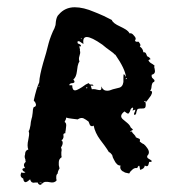

<svg xmlns="http://www.w3.org/2000/svg" viewBox="-20 -518 496 529"><path d="M39 -43Q47 -40 50 -44Q44 -45 42 -50Q41 -52 43 -53.5Q45 -55 49 -55Q42 -65 51 -72Q50 -74 50 -77Q50 -80 49 -81Q47 -87 49 -92Q49 -104 58 -106Q54 -116 58 -133L60 -145Q61 -151 59 -157Q62 -160 64 -173L65 -182L67 -191Q69 -197 69 -200L70 -207Q70 -217 73 -223Q80 -224 79 -231L77 -236L73 -241Q80 -274 88 -291Q89 -310 99 -345L107 -372L114 -399L117 -409L121 -420Q126 -433 130 -440L133 -449L134 -459Q136 -473 142 -478Q159 -498 186 -498Q210 -498 240 -485L250 -481Q260 -477 266 -474L278 -468L288 -463Q291 -454 311 -445L319 -441L326 -437Q334 -432 337 -426Q343 -428 349 -420Q357 -412 352 -407Q353 -403 356 -403H362L364 -400L366 -397Q368 -392 365 -390Q374 -384 375 -374Q381 -375 383 -369L385 -364L388 -361V-362L392 -359L395 -355L392 -354L389 -352Q391 -347 396 -344L401 -341L406 -337Q404 -334 406 -329L407 -322Q407 -314 398 -312Q397 -308 399 -304L401 -302L403 -300Q408 -296 404 -292Q400 -292 398 -283L397 -275Q396 -270 393 -268Q403 -268 396 -255Q394 -252 388 -244L384 -239L381 -236Q383 -222 378 -220Q377 -219 370 -219H366L360 -218Q358 -217 356 -210L355 -205Q354 -204 352 -201Q348 -202 350 -207L352 -211L353 -216Q345 -213 345 -214L346 -216L347 -218Q347 -220 345 -222Q342 -220 340 -217L338 -211Q335 -205 333 -205Q330 -205 323 -211Q307 -199 319 -189L325 -184L331 -179Q338 -173 340 -167Q347 -161 346 -160L344 -159L342 -158L339 -156Q340 -154 341 -155L343 -156L344 -155Q344 -153 346 -151L349 -148Q354 -143 354 -140L358 -138L363 -136Q367 -135 365 -128Q367 -126 371 -123.5Q375 -121 376 -121Q381 -117 385 -111Q395 -98 386 -89Q384 -84 389 -81L394 -78L398 -75Q398 -72 396 -72H391Q389 -63 388 -62Q385 -58 379 -62Q378 -53 366 -50L365 -56L364 -61Q362 -62 360 -59L359 -57Q359 -55 357 -55Q350 -56 344 -50L339 -45L336 -40L327 -42Q325 -42 322 -44Q319 -46 318 -46Q309 -52 312 -62Q302 -61 294 -78L291 -84L289 -91Q284 -98 280 -99Q276 -106 268 -117L256 -133Q242 -152 238 -172Q233 -168 228 -173Q226 -177 224 -183L217 -188L210 -192Q203 -195 194 -189L186 -190L178 -191Q169 -192 162 -194Q163 -191 158 -182Q164 -179 162 -168L161 -159Q160 -156 160 -151Q153 -151 155 -143V-140L154 -137Q153 -133 149 -132Q157 -126 148 -111Q151 -107 149 -99V-93Q149 -88 150 -85Q142 -80 142 -71V-63L144 -54Q139 -46 139 -40Q135 -37 135 -31V-26L136 -21Q130 -13 117 -16L111 -17H106Q101 -17 96 -12Q93 -8 89 -9Q85 -11 84 -15H76Q72 -14 70 -15Q65 -16 63 -24Q57 -18 51 -16Q45 -16 44 -26Q33 -31 39 -43ZM181 -289H178L175 -288Q171 -287 171 -283H179Q179 -269 187 -269Q192 -269 206 -278L216 -285Q218 -286 221 -287.5Q224 -289 225 -289Q226 -285 231 -285H235L238 -282H230Q232 -276 233 -272Q237 -273 243 -272L247 -271L252 -270Q256 -269 258 -271Q260 -273 259 -280Q264 -268 275 -268Q282 -268 291 -272L299 -274L307 -276Q318 -278 320 -292V-304Q320 -311 321 -314L324 -311L325 -309L327 -306Q325 -328 298 -367L296 -368Q294 -370 292 -372L288 -375L284 -378Q281 -380 273 -386Q265 -392 262 -395Q232 -416 219 -416Q207 -416 210 -397L208 -398L205 -400L199 -404Q195 -405 194 -404Q193 -403 194 -399L197 -397L200 -396Q204 -393 203 -390Q200 -391 199 -390.5Q198 -390 199 -388L200 -383Q201 -380 200 -379Q201 -377 201 -372L199 -364Q196 -355 199 -349Q196 -345 194 -336L193 -329L192 -322Q190 -305 182 -299Q189 -291 181 -289ZM93 -14 96 -12Q95 -16 88 -15Q90 -14 93 -14ZM220 -277H217V-275H220L221 -276ZM330 -301 329 -302 327 -303V-302L326 -300Q330 -300 330 -301ZM88 -282 87 -281 86 -279Q90 -279 88 -282ZM381 -236V-240Q378 -240 377 -239Q378 -238 379 -237Q380 -236 381 -236ZM202 -413 204 -411 205 -410Q205 -412 206 -412Q203 -412 202 -413ZM203 -389Z"/></svg>

Font: Kom-post
Style: Regular
Weight: 400
Designer: @guaschetti
Foundry: guaschetti
Version: Version 1.00 December 6, 2021, initial release